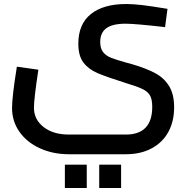

<svg xmlns="http://www.w3.org/2000/svg" viewBox="-20 -520 950 956"><path d="M40 18Q40 -39 64 -188L171 -173Q149 -27 149 16Q149 75 197 112.5Q245 150 323 150H606Q738 150 738 12Q738 -24 727.5 -43.5Q717 -63 691 -76Q665 -89 608 -106Q510 -137 465.5 -156Q421 -175 395.5 -208.5Q370 -242 370 -302Q370 -400 432.5 -450Q495 -500 608 -500Q642 -500 685.5 -495Q729 -490 814 -476L802 -385Q652 -402 605 -402Q540 -402 509.5 -379.5Q479 -357 479 -311Q479 -279 493 -261Q507 -243 531.5 -233Q556 -223 606 -209L639 -200Q710 -179 754 -155Q798 -131 822.5 -90.5Q847 -50 847 14Q847 84 818.5 136.5Q790 189 735.5 218.5Q681 248 606 248H323Q244 248 179 218.5Q114 189 77 136.5Q40 84 40 18ZM303 300H412V416H303ZM474 300H583V416H474Z"/></svg>

Font: Cairo SemiBold
Style: Regular
Weight: 600
Designer: Mohamed Gaber, Accademia di Belle Arti di Urbino and others
Foundry: Kief Type Foundry, Accademia di Belle Arti di Urbino and others
Version: Version 3.011